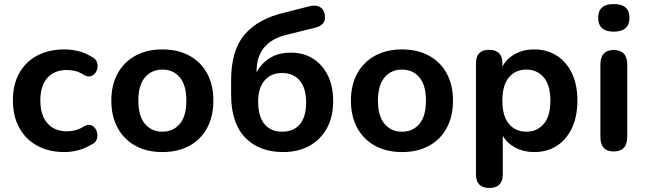

<svg xmlns="http://www.w3.org/2000/svg" viewBox="-20 -744 3199 952"><path d="M300 10Q222 10 164.5 -21.5Q107 -53 75.5 -110.5Q44 -168 44 -247Q44 -325 75.5 -381.5Q107 -438 164.5 -468.5Q222 -499 300 -499Q332 -499 366.5 -491Q401 -483 434 -463Q456 -453 461.5 -433.5Q467 -414 460 -395.5Q453 -377 436.5 -368.5Q420 -360 397 -372Q376 -386 354.5 -391.5Q333 -397 313 -397Q249 -397 214.5 -357.5Q180 -318 180 -246Q180 -174 214.5 -133.5Q249 -93 313 -93Q333 -93 354.5 -98.5Q376 -104 397 -118Q420 -130 436 -121.5Q452 -113 459 -94Q466 -75 460.5 -55.5Q455 -36 433 -27Q400 -7 366 1.5Q332 10 300 10Z M785 10Q709 10 652 -21Q595 -52 563.5 -109.5Q532 -167 532 -245Q532 -323 563.5 -380Q595 -437 652 -468Q709 -499 785 -499Q862 -499 919 -468Q976 -437 1007 -380Q1038 -323 1038 -245Q1038 -167 1007 -109.5Q976 -52 919 -21Q862 10 785 10ZM785 -91Q839 -91 871.5 -129.5Q904 -168 904 -245Q904 -322 871.5 -360.5Q839 -399 785 -399Q732 -399 699 -360.5Q666 -322 666 -245Q666 -168 699 -129.5Q732 -91 785 -91Z M1379 -91Q1436 -91 1467 -128Q1498 -165 1498 -236Q1498 -306 1466.5 -344Q1435 -382 1379 -382Q1323 -382 1291.5 -344.5Q1260 -307 1260 -241Q1260 -167 1291 -129Q1322 -91 1379 -91ZM1384 10Q1265 10 1195.5 -62Q1126 -134 1126 -275V-347Q1126 -495 1193.5 -573.5Q1261 -652 1393 -682L1518 -714Q1547 -720 1566 -709.5Q1585 -699 1590 -673Q1596 -646 1582.5 -629Q1569 -612 1540 -606L1403 -572Q1252 -537 1252 -388V-385Q1275 -429 1317.5 -456Q1360 -483 1423 -483Q1484 -483 1531 -454Q1578 -425 1605 -371Q1632 -317 1632 -242Q1632 -165 1601 -108.5Q1570 -52 1514.5 -21Q1459 10 1384 10Z M1973 10Q1897 10 1840 -21Q1783 -52 1751.5 -109.5Q1720 -167 1720 -245Q1720 -323 1751.5 -380Q1783 -437 1840 -468Q1897 -499 1973 -499Q2050 -499 2107 -468Q2164 -437 2195 -380Q2226 -323 2226 -245Q2226 -167 2195 -109.5Q2164 -52 2107 -21Q2050 10 1973 10ZM1973 -91Q2027 -91 2059.5 -129.5Q2092 -168 2092 -245Q2092 -322 2059.5 -360.5Q2027 -399 1973 -399Q1920 -399 1887 -360.5Q1854 -322 1854 -245Q1854 -168 1887 -129.5Q1920 -91 1973 -91Z M2590 -91Q2643 -91 2676 -129.5Q2709 -168 2709 -245Q2709 -322 2676 -360.5Q2643 -399 2590 -399Q2536 -399 2503.5 -360.5Q2471 -322 2471 -245Q2471 -168 2503.5 -129.5Q2536 -91 2590 -91ZM2406 188Q2340 188 2340 120V-430Q2340 -497 2405 -497Q2471 -497 2471 -430V-414Q2492 -453 2533.5 -476Q2575 -499 2628 -499Q2692 -499 2740.5 -468Q2789 -437 2816 -380.5Q2843 -324 2843 -245Q2843 -167 2816 -109.5Q2789 -52 2741 -21Q2693 10 2628 10Q2577 10 2535.5 -12Q2494 -34 2473 -71V120Q2473 188 2406 188Z M3023 7Q2957 7 2957 -65V-424Q2957 -496 3023 -496Q3090 -496 3090 -424V-65Q3090 7 3023 7ZM3023 -587Q2946 -587 2946 -656Q2946 -724 3023 -724Q3101 -724 3101 -656Q3101 -587 3023 -587Z"/></svg>

Font: Chiron GoRound TC SB
Style: Regular
Weight: 500
Designer: Ryoko NISHIZUKA 西塚涼子 (kana, bopomofo & ideographs); Paul D. Hunt (Latin, Greek & Cyrillic); Sandoll Communications 산돌커뮤니
Foundry: Adobe
Version: Version 1.000;hotconv 1.1.1;makeotfexe 2.6.0